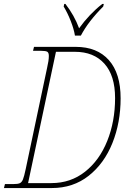

<svg xmlns="http://www.w3.org/2000/svg" viewBox="-37 -951 658 971"><path d="M-12 -20H29Q53 -20 63 -24.5Q73 -29 79 -43.5Q85 -58 93 -96L201 -607Q210 -645 210 -668Q210 -684 202.5 -689Q195 -694 171 -694H130L135 -714H346Q454 -714 513.5 -647Q573 -580 573 -454Q573 -331 531.5 -227.5Q490 -124 411.5 -62Q333 0 225 0H-17ZM223 -25Q320 -25 393 -82.5Q466 -140 505.5 -238.5Q545 -337 545 -455Q545 -569 491 -629Q437 -689 342 -689H246L105 -25ZM285 -918 288 -931H294Q339 -873 363 -808Q414 -879 480 -931H488L485 -918Q409 -842 372 -771H342Q337 -803 321 -844Q305 -885 285 -918Z"/></svg>

Font: Noto Serif NarrowThin
Style: Italic
Weight: 250
Width: 4
Italic angle: -12°
Designer: Monotype Design Team
Foundry: Monotype Imaging Inc.
Version: Version 1.001